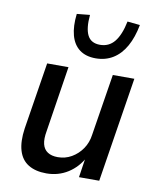

<svg xmlns="http://www.w3.org/2000/svg" viewBox="-85 -812 720 887"><g transform="rotate(10 275.5 -369.0)"><path d="M193 9Q142 9 108.5 -11.5Q75 -32 62.5 -74Q50 -116 59 -178L109 -492H209L161 -184Q154 -146 160 -122Q166 -98 184.5 -86Q203 -74 232 -74Q267 -74 296.5 -91Q326 -108 346 -137Q366 -166 371 -204L417 -492H518L440 0H345L360 -99H366Q339 -48 294 -19.5Q249 9 193 9ZM325 -554Q279 -554 249.5 -576Q220 -598 208.5 -640Q197 -682 204 -741L265 -747Q259 -683 275.5 -651Q292 -619 334 -619Q376 -619 402 -651Q428 -683 441 -747L500 -741Q489 -682 465.5 -640Q442 -598 406.5 -576Q371 -554 325 -554Z"/></g></svg>

Font: Nunito Sans 10pt SemiCondensed SemiBold
Style: Italic
Weight: 600
Width: 4
Italic angle: -9°
Designer: Vernon Adams
Foundry: Vernon Adams
Version: Version 3.101;gftools[0.9.27]